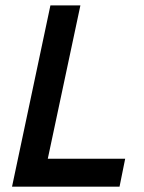

<svg xmlns="http://www.w3.org/2000/svg" viewBox="-20 -696 537 716"><path d="M24.9 0 168 -675.8H279.8L158.2 -104H446.8L425.8 0Z"/></svg>

Font: Clear Sans Medium
Style: Italic
Weight: 500
Italic angle: -12°
Foundry: Intel Corporation
Version: Version 1.00